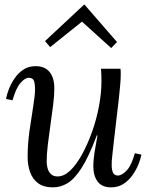

<svg xmlns="http://www.w3.org/2000/svg" viewBox="-20 -796 633 827"><path d="M208 11Q168 11 144 -7Q120 -25 109.5 -55Q99 -85 99 -119Q99 -175 107 -232Q115 -289 123 -337.5Q131 -386 131 -414Q131 -433 126.5 -447Q122 -461 104 -461Q88 -461 68.5 -439Q49 -417 34 -364L6 -370Q9 -388 18 -411.5Q27 -435 42.5 -458Q58 -481 80.5 -496Q103 -511 133 -511Q173 -511 193.5 -486Q214 -461 214 -414Q214 -386 209 -345Q204 -304 197.5 -259.5Q191 -215 186 -173Q181 -131 181 -99Q181 -88 184.5 -73Q188 -58 198.5 -47Q209 -36 228 -36Q256 -36 283 -62Q310 -88 334 -132Q358 -176 377 -229.5Q396 -283 406.5 -339.5Q417 -396 417 -447Q417 -462 416.5 -474.5Q416 -487 415 -500H499Q500 -493 500 -487.5Q500 -482 500 -474Q500 -457 498 -433.5Q496 -410 492 -371.5Q488 -333 480 -270Q473 -212 469.5 -179Q466 -146 464 -129.5Q462 -113 461.5 -104Q461 -95 461 -84Q461 -66 466.5 -53Q472 -40 488 -40Q505 -40 525.5 -61.5Q546 -83 561 -136L589 -130Q586 -112 576.5 -88.5Q567 -65 551 -42Q535 -19 512 -4Q489 11 459 11Q419 11 400.5 -14Q382 -39 382 -79Q382 -108 387.5 -142Q393 -176 400 -213H397Q363 -122 332 -73.5Q301 -25 271 -7Q241 11 208 11ZM459 -589 334 -702H332L196 -593L174 -619L342 -776H344L484 -615Z"/></svg>

Font: Lora
Style: Italic
Weight: 400
Italic angle: -3°
Designer: Olga Karpushina, Alexei Vanyashin (Cyrillic)
Foundry: Cyreal
Version: Version 3.008